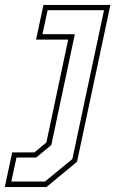

<svg xmlns="http://www.w3.org/2000/svg" viewBox="-78 -560 469 780"><path d="M-58.5 200 -28.5 59H62L110.5 18.5L199 -399H68.5L98.5 -540H370.5L235 97L110.5 200ZM-32 177.5H104.5L216 86L344.5 -518.5H115.5L94.5 -421H226L130.5 29L69 80H-11Z"/></svg>

Font: Tourney Expanded ExtraLight
Style: Italic
Weight: 200
Width: 7
Italic angle: -12°
Designer: Tyler Finck
Foundry: Etcetera Type Co
Version: Version 1.010; ttfautohint (v1.8.3)